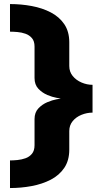

<svg xmlns="http://www.w3.org/2000/svg" viewBox="-20 -740 516 970"><path d="M30.5 210V70.5Q47 70.5 68 68.5Q89 66.5 108.8 59.5Q128.5 52.5 141.5 36.8Q154.5 21 154.5 -6.5V-138.5Q154.5 -172 174 -192.5Q193.5 -213 219.2 -223.8Q245 -234.5 265.2 -238.2Q285.5 -242 287 -242Q285.5 -242.5 265.2 -246Q245 -249.5 219.2 -260.2Q193.5 -271 174 -291.5Q154.5 -312 154.5 -346V-504.5Q154.5 -532 141.5 -547.2Q128.5 -562.5 108.8 -569.5Q89 -576.5 68 -578.2Q47 -580 30.5 -580V-719.5Q87 -719.5 140.5 -709.5Q194 -699.5 236.8 -677.2Q279.5 -655 304.8 -617.8Q330 -580.5 330 -526.5V-406.5Q330 -377.5 347.2 -356.2Q364.5 -335 391.8 -323.2Q419 -311.5 447.5 -311.5V-171Q419 -171 391.8 -160Q364.5 -149 347.2 -128Q330 -107 330 -78V16Q330 70.5 304.8 108Q279.5 145.5 236.5 167.8Q193.5 190 140 200Q86.5 210 30.5 210Z"/></svg>

Font: Anybody ExtraExpanded ExtraBold
Style: Regular
Weight: 800
Width: 8
Designer: Tyler Finck
Foundry: Etcetera Type Company
Version: Version 1.010; ttfautohint (v1.8.3) -l 8 -r 50 -G 200 -x 14 